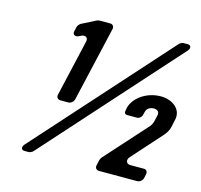

<svg xmlns="http://www.w3.org/2000/svg" viewBox="-98 -774 921 881"><g transform="rotate(15 362.0 -333.5)"><path d="M190 -267H228C240 -267 252 -277 255 -289L337 -645C340 -657 332 -667 320 -667H269C267 -667 258 -665 257 -664L190 -630C184 -627 176 -617 175 -611L170 -590C166 -574 179 -565 196 -573L206 -578C224 -587 239 -577 235 -559L173 -289C170 -277 178 -267 190 -267ZM91 0H111C117 0 128 -5 132 -10L697 -640C708 -653 704 -667 689 -667H669C663 -667 652 -662 648 -657L83 -27C72 -14 76 0 91 0ZM654 -22 658 -41C661 -53 654 -63 642 -63H577C558 -63 551 -81 565 -97L684 -230C699 -246 709 -260 714 -280L722 -317C734 -368 688 -404 632 -404C561 -404 505 -359 494 -313L491 -297C489 -288 494 -281 503 -281H551C561 -281 572 -290 574 -300L579 -319C582 -331 596 -342 615 -342C632 -342 642 -332 639 -317L632 -287C630 -278 626 -269 619 -260L441 -62C440 -60 434 -51 434 -49L428 -22C425 -10 433 0 445 0H627C639 0 651 -10 654 -22Z"/></g></svg>

Font: DIN Rundschrift
Style: BreitKursiv
Weight: 400
Width: 7
Version: Version 1.027